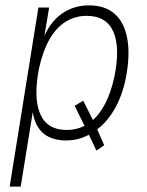

<svg xmlns="http://www.w3.org/2000/svg" viewBox="-20 -515 546 715"><path d="M16 180 123 -487H163L143 -367H139Q165 -432 209.5 -463.5Q254 -495 311 -495Q372 -495 408 -462.5Q444 -430 454.5 -368.5Q465 -307 448 -221Q434 -155 405 -106Q376 -57 336 -29L339 -40L368 26L339 46L307 -22L317 -17Q296 -4 273 2Q250 8 227 8Q167 8 135.5 -24Q104 -56 100 -116H105L57 180ZM228 -31Q248 -31 267 -36Q286 -41 301 -50L297 -42L258 -121L290 -140L328 -64H321Q350 -87 371.5 -128.5Q393 -170 406 -229Q428 -338 402 -397Q376 -456 303 -456Q261 -456 226 -435Q191 -414 165.5 -370.5Q140 -327 125 -259Q104 -149 130 -90Q156 -31 228 -31Z"/></svg>

Font: Nunito Sans 10pt Condensed ExtraLight
Style: Italic
Weight: 250
Width: 3
Italic angle: -9°
Designer: Vernon Adams
Foundry: Vernon Adams
Version: Version 3.101;gftools[0.9.27]